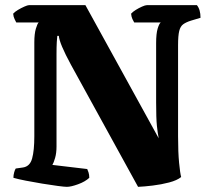

<svg xmlns="http://www.w3.org/2000/svg" viewBox="-20 -724 822 744"><path d="M239 0Q230 0 203.5 -3.5Q177 -7 143.5 -12.5Q110 -18 79.5 -24Q49 -30 32 -35Q32 -46 35 -56.5Q38 -67 41 -71L69 -75Q96 -79 104.5 -110Q113 -141 113 -196V-560Q113 -593 119 -613Q125 -633 130 -637H43Q41 -641 36.5 -650Q32 -659 31 -671Q37 -678 49.5 -685.5Q62 -693 74.5 -698.5Q87 -704 92 -704H311L595 -188Q591 -208 588 -236.5Q585 -265 585 -327V-557Q585 -594 591 -613.5Q597 -633 603 -637H500Q497 -642 493 -650.5Q489 -659 488 -671Q494 -678 506 -685.5Q518 -693 530.5 -698.5Q543 -704 549 -704H743Q757 -687 757 -655L720 -644Q701 -638 690 -630Q679 -622 674.5 -604Q670 -586 670 -549V-196Q670 -134 674 -93Q678 -52 682 -38Q666 -25 635.5 -17Q605 -9 572 -5Q539 -1 515 0L255 -473Q210 -556 208 -585H202Q201 -578 200 -560.5Q199 -543 199 -514V-156Q199 -131 193.5 -112Q188 -93 183 -85L318 -69Q320 -65 323 -56Q326 -47 326 -35Q310 -20 282.5 -10Q255 0 239 0Z"/></svg>

Font: Texturina 72pt Black
Style: Regular
Weight: 900
Designer: Guillermo Torres Carreño
Foundry: Omnibus-Type
Version: Version 1.002; ttfautohint (v1.8.3)